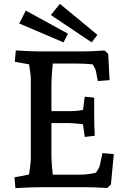

<svg xmlns="http://www.w3.org/2000/svg" viewBox="-20 -972 675 997"><path d="M55 -51 131 -66Q140 -129 140 -144V-561Q140 -582 131 -638L57 -651L62 -710Q152 -705 178 -705H409Q460 -705 523 -710L542 -692L549 -556L488 -551L478 -603Q476 -615 461 -638Q415 -642 380 -642H254Q247 -569 247 -531V-395H355Q375 -395 411 -401L420 -470L469 -465V-381Q469 -324 472 -267L420 -261L411 -327Q357 -333 335 -333H247V-174Q247 -125 254 -65H393Q436 -65 478 -75Q495 -99 498 -112L512 -177L571 -172L556 -14L537 4Q461 0 423 0H199Q138 0 60 5ZM244 -894 291 -952 486 -791 456 -752ZM80 -850 114 -917 333 -797 310 -752Z"/></svg>

Font: Andada Pro SemiBold
Style: Regular
Weight: 600
Designer: Carolina Giovagnoli
Foundry: Huerta Tipografica
Version: Version 3.005